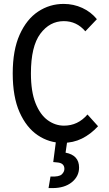

<svg xmlns="http://www.w3.org/2000/svg" viewBox="-20 -720 557 981"><path d="M45 -345Q45 -464 80.5 -543Q116 -622 175 -661Q234 -700 305 -700Q356 -700 400.5 -679.5Q445 -659 475 -622L416 -560Q372 -612 306 -612Q234 -612 186 -547.5Q138 -483 138 -345Q138 -252 161.5 -193Q185 -134 223.5 -106Q262 -78 307 -78Q378 -78 427 -135L481 -75Q443 -34 398.5 -12Q354 10 300 10Q231 10 173 -29Q115 -68 80 -146.5Q45 -225 45 -345ZM228 241 238 182Q282 184 295.5 171Q309 158 309 143Q309 113 273 110L252 108L268 -15L325 -9L315 60Q384 73 384 136Q384 181 347 211Q310 241 248 241Z"/></svg>

Font: Radio Canada Condensed
Style: Regular
Weight: 400
Width: 3
Designer: Charles Daoud, Etienne Aubert Bonn, Alexandre Saumier Demers, Jacques Le Bailly
Foundry: Radio-Canada
Version: Version 2.104; ttfautohint (v1.8.4.7-5d5b);gftools[0.9.28.de